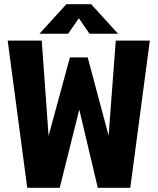

<svg xmlns="http://www.w3.org/2000/svg" viewBox="-20 -893 750 913"><path d="M109.5 0 16.5 -700H178.5L211 -247L312.5 -620H397L496.5 -248L530.5 -700H692.5L599.5 0H445L357 -372L264 0ZM541.5 -732.5H405.5L355 -806.5L304 -732.5H167.5L295.5 -873H413.5Z"/></svg>

Font: League Mono
Style: Bold
Weight: 700
Width: 6
Designer: Tyler Finck
Foundry: The League of Moveable Type / Tyler Finck
Version: Version 2.300;RELEASE